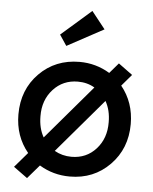

<svg xmlns="http://www.w3.org/2000/svg" viewBox="-56 -829 727 911"><g transform="rotate(5 307.5 -373.5)"><path d="M107 35 41 -13 102 -84Q40 -159 40 -263Q40 -381 116.5 -458.5Q193 -536 308 -536Q386 -536 452 -496L494 -545L561 -496L514 -441Q575 -366 575 -263Q575 -146 498.5 -68Q422 10 308 10Q229 10 163 -30ZM145 -263Q145 -206 169 -164L388 -421Q353 -442 308 -442Q237 -442 190.5 -391Q144 -340 145 -263ZM204 -657 347 -782 412 -700 238 -606ZM227 -105Q264 -84 308 -84Q379 -84 425 -135Q471 -186 470 -263Q470 -320 446 -362Z"/></g></svg>

Font: Easer Grotesk
Style: Regular
Weight: 400
Designer: Boardeaser, Bonnie Shaver-Troup, Thomas Jockin
Foundry: Lexend
Version: Version 1.008;Glyphs 3.1.2 (3151)